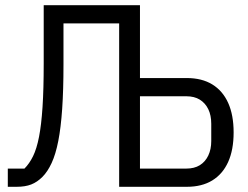

<svg xmlns="http://www.w3.org/2000/svg" viewBox="-20 -718 953 738"><path d="M10 0V-70H74Q93 -89 107 -117.5Q121 -146 130 -192Q139 -238 143.5 -307Q148 -376 148 -475V-698H518V-418H698Q756 -418 796 -393.5Q836 -369 857 -322.5Q878 -276 878 -209Q878 -142 857 -95.5Q836 -49 796 -24.5Q756 0 698 0H438V-628H224V-470Q224 -372 219 -299.5Q214 -227 204 -176Q194 -125 178.5 -91.5Q163 -58 143 -38Q123 -18 100 -9Q77 0 44 0ZM518 -70H696Q727 -70 748 -83Q769 -96 780.5 -120Q792 -144 792 -176V-242Q792 -275 780.5 -298.5Q769 -322 748 -335Q727 -348 696 -348H518Z"/></svg>

Font: IBM Plex Sans Condensed
Style: Regular
Weight: 400
Width: 3
Designer: Mike Abbink, Paul van der Laan, Pieter van Rosmalen
Foundry: Bold Monday
Version: Version 3.201